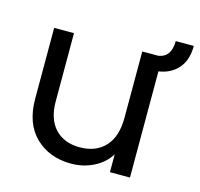

<svg xmlns="http://www.w3.org/2000/svg" viewBox="-95 -732 875 842"><g transform="rotate(15 342.0 -311.0)"><path d="M602 -630H684Q684 -565 651 -527.5Q618 -490 563 -482V0H472V-81Q446 -39 399 -15.5Q352 8 297 8Q198 8 135 -53Q72 -114 72 -227V-548H162V-239Q162 -158 203 -114.5Q244 -71 315 -71Q388 -71 430 -116Q472 -161 472 -247V-548H545Q602 -557 602 -630Z"/></g></svg>

Font: SVN-Poppins
Style: Regular
Weight: 400
Designer: Ninad Kale (Devanagari), Jonny Pinhorn (Latin)
Foundry: Indian Type Foundry
Version: Version 3.002 2017